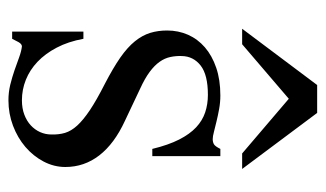

<svg xmlns="http://www.w3.org/2000/svg" viewBox="-170 -546 731 430"><g transform="rotate(90 195.0 -331.5)"><path d="M354.5 -112.8Q354.5 -87.4 342.3 -64.2Q330.1 -41 309.6 -23.4Q289.1 -5.9 262 4.4Q234.9 14.6 205.1 14.6Q187 14.6 170.2 10.5Q153.3 6.3 137.9 1Q122.6 -4.4 109.1 -9.3Q95.7 -14.2 84.5 -15.6Q79.1 -15.6 74.7 -7.8Q70.3 0 67.4 6.3H51.3V-153.3H67.4Q73.7 -119.1 87.2 -93.5Q100.6 -67.9 118.9 -50.5Q137.2 -33.2 159.2 -24.4Q181.2 -15.6 205.1 -15.6Q223.1 -15.6 237.3 -21Q251.5 -26.4 261.2 -35.4Q271 -44.4 276.4 -56.4Q281.7 -68.4 281.7 -81.5Q282.2 -98.1 278.1 -112.1Q273.9 -126 261.7 -139.4Q249.5 -152.8 227.3 -167.7Q205.1 -182.6 168.5 -201.2Q132.8 -219.7 109.6 -235.8Q86.4 -252 73 -268.6Q59.6 -285.2 54.2 -302.7Q48.8 -320.3 48.8 -340.8Q48.8 -365.7 58.3 -387.5Q67.9 -409.2 86.4 -425.3Q105 -441.4 132.1 -450.7Q159.2 -460 194.3 -460Q209.5 -460 224.4 -457.3Q239.3 -454.6 252.4 -451.4Q265.6 -448.2 275.9 -445.6Q286.1 -442.9 292 -442.9Q298.8 -442.9 303.5 -445.6Q308.1 -448.2 314 -460H330.1V-307.6H314Q305.2 -343.8 293 -367.7Q280.8 -391.6 265.6 -405.8Q250.5 -419.9 232.2 -426Q213.9 -432.1 192.9 -432.1Q147.9 -432.1 127.2 -415.8Q106.4 -399.4 106 -373.5Q105.5 -360.4 108.2 -347.9Q110.8 -335.4 118.9 -324Q127 -312.5 141.4 -301.8Q155.8 -291 179.2 -280.3L251.5 -246.1Q302.2 -222.7 328.4 -189Q354.5 -155.3 354.5 -112.8ZM324.2 -508.8 201.7 -613.3 79.6 -508.8H44.9L170.9 -676.8H233.4L358.9 -508.8Z"/></g></svg>

Font: Doulos SIL Viet
Style: Regular
Weight: 400
Designer: Walt Agee, Victor Gaultney, Peter Martin, Debbi Hosken, Becca Hirsbrunner
Foundry: SIL International
Version: Version 5.000